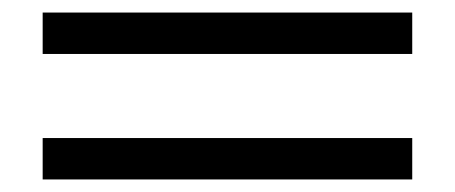

<svg xmlns="http://www.w3.org/2000/svg" viewBox="-20 -406 725 306"><path d="M637 -320H48V-386H637ZM637 -120H48V-186H637Z"/></svg>

Font: STIX
Style: Regular
Weight: 400
Designer: MicroPress Inc., with final additions and corrections provided by Coen Hoffman, Elsevier (retired)
Version: Version 1.1.1